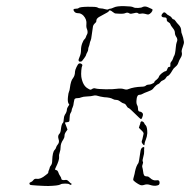

<svg xmlns="http://www.w3.org/2000/svg" viewBox="-20 -629 633 640"><path d="M454 -137Q461 -141 461 -136Q460 -133 460.5 -125Q461 -117 457.5 -105.5Q454 -94 456 -90.5Q458 -87 455.5 -81.5Q453 -76 454.5 -71Q456 -66 457 -58Q458 -48 460.5 -44.5Q463 -41 470 -41Q475 -41 480 -36Q490 -26 502 -28Q512 -30 512 -20Q512 -15 509.5 -13Q507 -11 500 -10Q491 -9 480.5 -12.5Q470 -16 461.5 -13Q453 -10 447 -12.5Q441 -15 432.5 -21Q424 -27 424 -30Q424 -33 426.5 -41.5Q429 -50 430 -57Q434 -76 441 -85Q443 -87 448 -123Q449 -133 454 -137ZM453 -225Q454 -225 457.5 -222.5Q461 -220 461 -218Q461 -216 466 -211Q471 -205 471 -185Q470 -173 466 -163.5Q462 -154 462 -150Q462 -140 455 -150Q451 -155 453 -160Q455 -165 456 -171.5Q457 -178 458.5 -182.5Q460 -187 451 -195L443 -203L445 -210Q448 -217 448 -219.5Q448 -222 450 -223.5Q452 -225 453 -225ZM521 -583Q527 -592 534 -584Q537 -580 543.5 -577Q550 -574 552.5 -569.5Q555 -565 558.5 -564.5Q562 -564 565.5 -558.5Q569 -553 575 -547Q584 -538 584 -527Q584 -520 587 -514Q591 -504 593 -490Q594 -485 589 -472Q584 -459 586 -454Q588 -445 582 -436Q577 -428 574.5 -420Q572 -412 565 -406.5Q558 -401 555 -395Q546 -379 540 -376Q536 -375 533 -369.5Q530 -364 523.5 -361.5Q517 -359 514.5 -355Q512 -351 508 -349Q501 -347 489 -332Q485 -328 472.5 -323.5Q460 -319 455 -316Q450 -313 445 -313Q436 -313 435 -295Q434 -284 437 -279Q440 -274 440 -267Q440 -257 446 -257Q449 -257 452.5 -254.5Q456 -252 456.5 -248.5Q457 -245 454.5 -238.5Q452 -232 450 -232Q448 -232 430 -250Q412 -268 408.5 -269Q405 -270 401.5 -276.5Q398 -283 393 -284Q388 -285 381 -290.5Q374 -296 367.5 -296Q361 -296 356 -299Q348 -304 327 -305Q313 -307 305.5 -309.5Q298 -312 291 -310Q284 -308 270.5 -307.5Q257 -307 251 -304.5Q245 -302 240 -302Q235 -302 232 -301Q229 -300 228 -297.5Q227 -295 226 -288Q225 -277 222 -271Q219 -265 219 -261.5Q219 -258 215.5 -252.5Q212 -247 212 -236Q212 -225 210 -223.5Q208 -222 202 -221.5Q196 -221 196.5 -219.5Q197 -218 201 -208L205 -197L200 -190Q195 -183 195 -176.5Q195 -170 191 -164Q182 -151 182 -139Q182 -129 179 -121Q176 -113 177 -106Q178 -95 166 -71Q161 -62 167 -62Q172 -62 175 -53Q176 -49 180 -43Q184 -37 184 -35Q184 -27 197 -29Q203 -31 209.5 -24Q216 -17 218 -17Q220 -16 217 -13Q214 -12 211.5 -14.5Q209 -17 197 -17Q185 -17 181 -14Q174 -10 141 -9Q128 -9 104 -10.5Q80 -12 80 -13Q75 -20 83 -22Q88 -24 91.5 -29Q95 -34 103 -33Q115 -31 132 -45Q141 -51 141 -54.5Q141 -58 143 -62Q145 -66 145.5 -69.5Q146 -73 150 -78Q154 -83 154 -94Q155 -122 162 -129Q166 -133 167 -137.5Q168 -142 173 -148Q179 -155 175 -166Q172 -176 177 -182Q182 -186 183 -198Q185 -216 190 -220Q192 -222 192.5 -231.5Q193 -241 196 -246Q203 -256 203 -264Q203 -268 207 -274L211 -280L208 -285Q205 -291 206.5 -305.5Q208 -320 210 -323.5Q212 -327 213 -336Q216 -360 223 -368Q230 -377 230 -390Q230 -395 235 -405.5Q240 -416 243 -417Q247 -419 251.5 -416Q256 -413 254 -409.5Q252 -406 251 -394Q250 -382 251 -373Q256 -343 273 -334Q279 -330 281.5 -330Q284 -330 288 -333Q293 -336 299 -334Q306 -332 331 -331.5Q356 -331 369 -333Q384 -335 393 -332Q402 -329 408 -332Q426 -339 452 -340Q462 -340 466 -343.5Q470 -347 476 -347Q480 -347 484 -348.5Q488 -350 491.5 -352Q495 -354 495 -357Q496 -359 502 -363.5Q508 -368 510 -374Q512 -379 519.5 -385Q527 -391 533 -392Q536 -393 538 -399.5Q540 -406 544 -406Q547 -406 547.5 -407Q548 -408 548 -413Q547 -419 551 -423.5Q555 -428 557 -434.5Q559 -441 560 -442Q564 -447 566 -471Q567 -483 569 -488Q574 -498 567 -507Q563 -513 563 -520Q563 -527 556 -535.5Q549 -544 548 -548Q547 -552 541.5 -555Q536 -558 536 -562Q536 -567 534.5 -569Q533 -571 528 -571Q521 -571 519 -574.5Q517 -578 521 -583ZM456 -606Q464 -609 473 -605Q479 -602 484 -600Q493 -598 484 -587Q479 -582 475.5 -581Q472 -580 463 -583Q456 -585 449.5 -583.5Q443 -582 440 -585Q437 -588 426.5 -585Q416 -582 412 -584Q405 -589 397 -585Q392 -582 366 -584Q362 -584 356 -589Q345 -598 343 -592Q342 -589 324 -580Q314 -575 309.5 -572Q305 -569 303 -566Q301 -563 301 -558Q301 -555 295 -550Q291 -546 290 -541.5Q289 -537 286 -514Q284 -497 282 -493.5Q280 -490 279 -484Q278 -478 276 -473.5Q274 -469 274 -464.5Q274 -460 270.5 -454Q267 -448 267 -446Q267 -444 261 -435.5Q255 -427 253 -425Q244 -421 242 -427Q241 -430 245.5 -440Q250 -450 250 -462Q250 -474 254 -484.5Q258 -495 261.5 -498Q265 -501 266.5 -506Q268 -511 270 -514Q274 -521 270 -532Q267 -538 268 -548Q270 -564 258 -577Q250 -585 241 -585Q232 -585 228 -590Q220 -600 233 -600Q240 -600 242 -602Q245 -606 272.5 -606.5Q300 -607 305 -604Q309 -601 315.5 -601Q322 -601 330 -598.5Q338 -596 341 -598Q344 -600 347.5 -600Q351 -600 360.5 -604.5Q370 -609 394.5 -608.5Q419 -608 424 -605Q429 -602 440.5 -602.5Q452 -603 456 -606Z"/></svg>

Font: TT2020 Style D
Style: Italic
Weight: 400
Italic angle: -15°
Version: Version 0.2.000